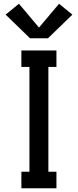

<svg xmlns="http://www.w3.org/2000/svg" viewBox="-20 -1004 415 1024"><path d="M94 0V-88H137V-647H94V-735H281V-647H238V-88H281V0ZM236 -800H140L10 -926L81 -984L188 -857L295 -984L366 -926Z"/></svg>

Font: Zed Sans Semibold
Style: Regular
Weight: 600
Designer: Belleve Invis
Foundry: Belleve Invis
Version: Version 1.0.0; ttfautohint (v1.8.4)